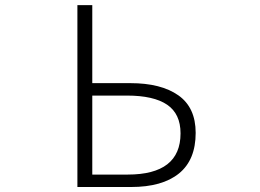

<svg xmlns="http://www.w3.org/2000/svg" viewBox="-20 -749 1040 769"><path d="M290 0V-728.5H349.6V-416H502Q625 -416 694.3 -367.2Q763.7 -318.4 763.7 -216.8Q763.7 -108.4 696.8 -54.2Q629.9 0 504.9 0ZM349.6 -49.8H491.2Q703.1 -49.8 703.1 -214.8Q703.1 -293 649.4 -329.6Q595.7 -366.2 488.3 -366.2H349.6Z"/></svg>

Font: GenEi Gothic M Light
Style: Regular
Weight: 300
Designer: o_tamon (Modified); [Source Han Sans]
Ryoko NISHIZUKA  (kana & ideographs); Paul D. Hunt (Latin, Greek & Cyrillic); Wenl
Version: Version 1.1a;Original Version 1.004